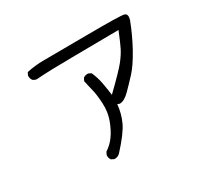

<svg xmlns="http://www.w3.org/2000/svg" viewBox="-153 -931 1307 1223"><g transform="rotate(-30 500.0 -319.0)"><path d="M364.3 66.4 344.7 56.6Q333 41 335 19.5L344.7 0Q383.8 -25.4 411.1 -63.5Q438.5 -101.6 459.5 -157.7Q480.5 -213.9 477.1 -279.3Q473.6 -344.7 463.9 -382.8Q454.1 -420.9 446.3 -460L456.1 -479.5Q471.7 -491.2 493.2 -489.3L512.7 -479.5Q532.2 -436.5 541 -389.6Q549.8 -342.8 555.7 -295.9Q668.9 -405.3 701.2 -446.3Q733.4 -487.3 750.5 -521.5Q767.6 -555.7 798.8 -632.8Q362.3 -628.9 305.2 -627Q248 -625 191.4 -621.1Q175.8 -623 164.1 -632.8Q152.3 -648.4 154.3 -669.9L164.1 -689.5Q224.6 -703.1 289.6 -703.1Q354.5 -703.1 606 -705.1Q857.4 -707 881.3 -699.2Q905.3 -691.4 894.5 -652.3Q859.4 -559.6 812.5 -474.6Q765.6 -389.6 723.6 -344.2Q681.6 -298.8 643.1 -260.3Q604.5 -221.7 571.3 -221.7L555.7 -227.5Q549.8 -163.1 523.4 -105Q497.1 -46.9 407.2 50.8Q389.6 68.4 364.3 66.4Z"/></g></svg>

Font: NaikaiFont
Style: Regular-Lite
Weight: 400
Version: Version 1.67